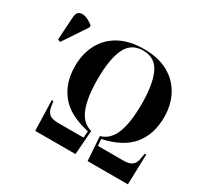

<svg xmlns="http://www.w3.org/2000/svg" viewBox="-151 -918 1159 1111"><g transform="rotate(30 428.5 -362.5)"><path d="M204 0 198 -202H209L214 -169Q219 -135 237.5 -120.5Q256 -106 296 -106H466L469 -150Q336 -179 276 -253.5Q216 -328 216 -440Q216 -523 250 -587.5Q284 -652 350.5 -688.5Q417 -725 514 -725Q610 -725 676 -688.5Q742 -652 776.5 -587.5Q811 -523 811 -440Q811 -328 751 -253.5Q691 -179 558 -150L562 -106H731Q771 -106 789.5 -120.5Q808 -135 813 -169L819 -202H829L823 0H554L543 -161Q605 -178 632.5 -248.5Q660 -319 660 -440Q660 -574 627 -644.5Q594 -715 514 -715Q434 -715 400.5 -644.5Q367 -574 367 -440Q367 -319 394.5 -248.5Q422 -178 485 -161L473 0ZM71 -517 54 -525 64 -680Q66 -709 83 -717.5Q100 -726 125 -718Q150 -710 177 -688V-676Z"/></g></svg>

Font: Noto Serif Display Condensed
Style: Bold
Weight: 700
Width: 3
Designer: Monotype Design Team
Foundry: Monotype Imaging Inc.
Version: Version 2.009